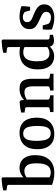

<svg xmlns="http://www.w3.org/2000/svg" viewBox="831 -1531 704 2418"><g transform="rotate(-90 1183.0 -322.0)"><path d="M64 -564Q64 -583 45 -585L-6 -593V-633Q28 -642 69.5 -647.5Q111 -653 145 -654L159 -642V-50Q171 -44 186.5 -39.5Q202 -35 222 -35Q277 -35 305.5 -75.5Q334 -116 335 -207Q337 -297 310.5 -332Q284 -367 238 -367Q210 -367 187 -356.5Q164 -346 145 -327L139 -355Q162 -387 196.5 -407.5Q231 -428 278 -428Q324 -428 359.5 -407.5Q395 -387 416.5 -343Q438 -299 438 -229Q438 -118 381 -54Q324 10 215 10Q169 10 126.5 0Q84 -10 64 -18Z M806 -203Q806 -262 797 -301.5Q788 -341 767 -361.5Q746 -382 709 -382Q663 -382 640.5 -343.5Q618 -305 618 -214Q618 -156 626.5 -116.5Q635 -77 656 -56Q677 -35 714 -35Q761 -35 783.5 -74Q806 -113 806 -203ZM513 -206Q513 -285 540.5 -334Q568 -383 614.5 -405.5Q661 -428 718 -428Q783 -428 825.5 -402.5Q868 -377 889 -328Q910 -279 910 -211Q910 -132 882.5 -83.5Q855 -35 809 -12.5Q763 10 705 10Q641 10 598 -16Q555 -42 534 -90Q513 -138 513 -206Z M1252 0V-42L1287 -49Q1295 -51 1300 -56Q1305 -61 1305 -71V-255Q1305 -312 1289 -339Q1273 -366 1231 -366Q1200 -366 1170 -354Q1140 -342 1115 -318L1118 -351Q1148 -393 1188.5 -410.5Q1229 -428 1275 -428Q1348 -428 1374 -386.5Q1400 -345 1400 -269V-71Q1400 -52 1419 -49L1463 -42V0ZM981 0V-42L1023 -49Q1042 -52 1042 -71V-336Q1042 -354 1024 -357L975 -365V-407Q1008 -416 1044.5 -421Q1081 -426 1112 -427L1128 -413L1138 -340V-71Q1138 -53 1156 -49L1191 -42V0Z M1682 8Q1637 8 1599.5 -13.5Q1562 -35 1540 -79.5Q1518 -124 1518 -197Q1518 -274 1544 -325Q1570 -376 1618 -402Q1666 -428 1731 -428Q1759 -428 1784.5 -423.5Q1810 -419 1824 -413L1810 -357Q1800 -367 1778.5 -374Q1757 -381 1732 -381Q1701 -381 1675.5 -365.5Q1650 -350 1635.5 -313Q1621 -276 1620 -210Q1620 -149 1633 -114.5Q1646 -80 1667.5 -65.5Q1689 -51 1716 -51Q1744 -51 1769 -61Q1794 -71 1811 -88L1823 -71Q1802 -38 1767 -15Q1732 8 1682 8ZM1894 -641V-74Q1894 -61 1899.5 -56Q1905 -51 1914 -50L1954 -46V-7Q1941 -3 1919.5 1.5Q1898 6 1878 6Q1842 6 1823 -14.5Q1804 -35 1799 -68V-564Q1799 -583 1780 -586L1727 -593V-632Q1761 -642 1804 -647.5Q1847 -653 1880 -654Z M2021 -21Q2017 -51 2018 -80.5Q2019 -110 2022 -136H2072L2087 -81Q2092 -60 2104 -51Q2114 -46 2131.5 -39Q2149 -32 2173 -32Q2208 -32 2225.5 -49Q2243 -66 2243 -92Q2243 -114 2229.5 -128Q2216 -142 2191 -154Q2166 -166 2132 -181Q2084 -202 2054.5 -228.5Q2025 -255 2025 -304Q2025 -363 2067 -395.5Q2109 -428 2184 -428Q2217 -428 2253 -421Q2289 -414 2314 -404Q2315 -377 2313 -349Q2311 -321 2306 -295H2260L2247 -345Q2244 -356 2240 -362.5Q2236 -369 2227 -373Q2218 -379 2206 -382.5Q2194 -386 2179 -387Q2151 -387 2132 -373Q2113 -359 2113 -330Q2113 -308 2126.5 -293.5Q2140 -279 2161 -269.5Q2182 -260 2205 -251Q2240 -237 2270 -220.5Q2300 -204 2318.5 -179Q2337 -154 2337 -115Q2337 -55 2289.5 -22.5Q2242 10 2168 10Q2124 10 2085.5 0Q2047 -10 2021 -21Z"/></g></svg>

Font: Yrsa Medium
Style: Regular
Weight: 500
Designer: Anna Giedrys (Yrsa+Rasa design), David Brezina (Yrsa art-direction, Rasa art-direction, design)
Foundry: Rosetta Type Foundry
Version: Version 2.004